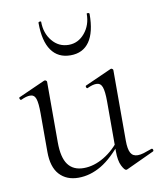

<svg xmlns="http://www.w3.org/2000/svg" viewBox="-75 -689 640 759"><g transform="rotate(-10 245.0 -309.5)"><path d="M180 7Q132 7 104 -23.5Q76 -54 76 -115V-270Q76 -311 70 -328.5Q64 -346 47 -346Q32 -346 11 -336Q7 -334 4.5 -340Q2 -346 6 -347L111 -394Q113 -395 115 -395Q117 -395 120 -393Q123 -391 123 -388V-145Q123 -84 144 -55.5Q165 -27 207 -27Q248 -27 289 -51.5Q330 -76 361 -119L366 -108Q317 -46 272 -19.5Q227 7 180 7ZM389 -388V-105Q389 -71 397.5 -55.5Q406 -40 426 -40Q437 -40 450 -44Q463 -48 482 -55Q487 -57 489 -51.5Q491 -46 487 -44L375 8Q373 9 371 9Q364 9 353.5 -11.5Q343 -32 343 -71V-270Q343 -311 336.5 -328.5Q330 -346 313 -346Q298 -346 277 -336Q273 -334 271 -340Q269 -346 273 -347L378 -394Q380 -395 381 -395Q383 -395 386 -393Q389 -391 389 -388ZM130 -623Q130 -627 135.5 -627.5Q141 -628 141 -626Q141 -580 167 -548.5Q193 -517 233 -517Q271 -517 297.5 -548.5Q324 -580 324 -626Q324 -628 329.5 -627.5Q335 -627 335 -623Q335 -550 309 -512.5Q283 -475 233 -475Q183 -475 156.5 -512.5Q130 -550 130 -623Z"/></g></svg>

Font: Cormorant Light Light
Style: Regular
Weight: 300
Version: Version 4.000